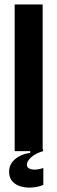

<svg xmlns="http://www.w3.org/2000/svg" viewBox="-20 -680 258 864"><path d="M46 0V-660H172V0ZM175 152Q154 161 127.5 163.5Q101 166 77 160Q53 154 37 137.5Q21 121 21 93Q21 66 36 48Q51 30 73.5 20Q96 10 116 8V-7L174 -8V0Q138 11 119.5 28.5Q101 46 101 60Q101 72 109 77Q117 82 129 83Q141 84 153.5 81.5Q166 79 175 76Z"/></svg>

Font: Bricolage Grotesque 72pt SemiCondensed SemiBold
Style: Regular
Weight: 600
Width: 4
Designer: Mathieu Triay
Foundry: Atelier Triay
Version: Version 1.001;gftools[0.9.33.dev8+g029e19f]